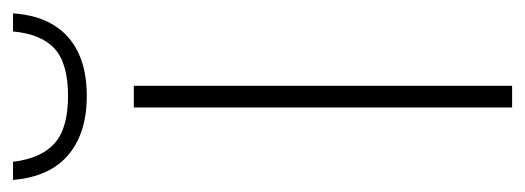

<svg xmlns="http://www.w3.org/2000/svg" viewBox="-306 -544 825 302"><g transform="rotate(-90 107.0 -392.5)"><path d="M89.5 0V-595H123.5V0ZM107.5 -669Q67 -669 38.5 -682.8Q10 -696.5 -5.8 -722.2Q-21.5 -748 -24.5 -785H4Q9.5 -740.5 33.2 -719.5Q57 -698.5 107.5 -698.5Q158.5 -698.5 181.8 -719.5Q205 -740.5 209 -785H237.5Q235 -747.5 219.5 -721.8Q204 -696 176 -682.5Q148 -669 107.5 -669Z"/></g></svg>

Font: Encode Sans SC SemiCondensed Thin
Style: Regular
Weight: 250
Width: 4
Designer: Multiple Designers
Foundry: Impallari Type
Version: Version 3.002